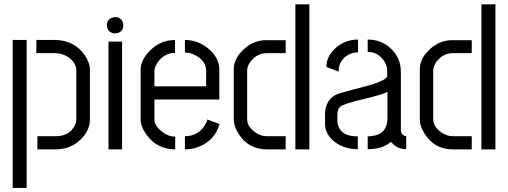

<svg xmlns="http://www.w3.org/2000/svg" viewBox="-20 -708 2407 910"><path d="M157.2 0V-62.5H244.1Q306.6 -62.5 332 -109.4Q341.8 -126 341.8 -143.6V-374Q341.8 -407.2 308.6 -433.6Q278.3 -456.1 237.3 -456.1H152.3V-518.6H237.3Q332 -518.6 381.8 -446.3Q406.2 -410.2 406.2 -377V-140.6Q406.2 -91.8 364.3 -48.8Q315.4 0 243.2 0ZM40 182.6V-518.6H106.4V182.6Z M486.3 -587.9Q486.3 -614.3 511.7 -624Q519.5 -627 526.4 -627Q552.7 -627 562.5 -601.6Q564.5 -594.7 564.5 -587.9Q564.5 -560.5 539.1 -551.8Q532.2 -549.8 526.4 -549.8Q499 -549.8 489.3 -574.2Q486.3 -581.1 486.3 -587.9ZM494.1 0V-510.7H558.6V0Z M646.5 -141.6V-378.9Q647.5 -423.8 689.5 -466.8Q738.3 -517.6 809.6 -518.6V-457Q757.8 -457 726.6 -411.1Q711.9 -389.6 711.9 -371.1V-298.8H957V-371.1Q957 -418 909.2 -444.3Q883.8 -459 856.4 -459V-518.6Q922.9 -518.6 975.6 -470.7Q1018.6 -429.7 1019.5 -379.9V-236.3H711.9V-141.6Q711.9 -113.3 746.1 -85Q776.4 -60.5 810.5 -60.5V0Q723.6 0 672.9 -71.3Q646.5 -109.4 646.5 -141.6ZM856.4 0V-62.5Q918 -62.5 950.2 -113.3Q960 -127.9 962.9 -141.6L1020.5 -120.1Q1001 -50.8 936.5 -18.6Q899.4 0 856.4 0Z M1087.9 -141.6V-378.9Q1087.9 -432.6 1137.7 -476.6Q1183.6 -517.6 1241.2 -517.6H1334V-456.1H1242.2Q1198.2 -455.1 1168 -417Q1151.4 -394.5 1151.4 -374V-143.6Q1151.4 -106.4 1192.4 -79.1Q1217.8 -62.5 1242.2 -62.5H1334V0H1244.1Q1158.2 0 1111.3 -73.2Q1087.9 -109.4 1087.9 -141.6ZM1379.9 0V-687.5H1446.3V0Z M1520.5 -121.1Q1520.5 -68.4 1572.3 -31.2Q1616.2 -1 1675.8 -1V-61.5Q1596.7 -61.5 1582 -115.2Q1579.1 -126 1579.1 -136.7V-168Q1580.1 -190.4 1590.8 -201.2Q1605.5 -215.8 1707 -239.3Q1789.1 -258.8 1816.4 -272.5V-149.4Q1816.4 -68.4 1735.4 -62.5Q1728.5 -61.5 1722.7 -61.5V-1Q1792 -1 1831.1 -34.2Q1832 -35.2 1833 -36.1Q1860.4 -1 1905.3 -1V-62.5Q1880.9 -64.5 1879.9 -94.7V-368.2Q1879.9 -433.6 1831.1 -479.5Q1787.1 -520.5 1722.7 -520.5V-461.9Q1769.5 -461.9 1797.9 -422.9Q1815.4 -398.4 1815.4 -367.2V-349.6Q1816.4 -325.2 1697.3 -294.9Q1585.9 -266.6 1569.3 -257.8Q1521.5 -230.5 1520.5 -167ZM1527.3 -390.6 1585 -368.2Q1585 -423.8 1632.8 -449.2Q1653.3 -460 1676.8 -460V-520.5Q1610.4 -520.5 1563.5 -473.6Q1526.4 -436.5 1527.3 -390.6Z M1969.7 -141.6V-378.9Q1969.7 -432.6 2019.5 -476.6Q2065.4 -517.6 2123 -517.6H2215.8V-456.1H2124Q2080.1 -455.1 2049.8 -417Q2033.2 -394.5 2033.2 -374V-143.6Q2033.2 -106.4 2074.2 -79.1Q2099.6 -62.5 2124 -62.5H2215.8V0H2126Q2040 0 1993.2 -73.2Q1969.7 -109.4 1969.7 -141.6ZM2261.7 0V-687.5H2328.1V0Z"/></svg>

Font: Post No Bills Jaffna Medium
Style: Regular
Weight: 500
Designer: Kosala Senevirathne, Siva Puranthara, Lasantha Premarathna, Tharique Azeez
Foundry: Mooniak
Version: Version 1.220 ; ttfautohint (v1.6)